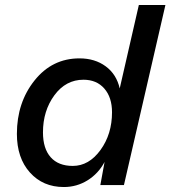

<svg xmlns="http://www.w3.org/2000/svg" viewBox="-20 -745 686 773"><path d="M237 8Q153 8 100.5 -50.5Q48 -109 48 -206Q48 -332 119 -421Q190 -510 300 -510Q362 -510 405.5 -478Q449 -446 462 -389L539 -725H646L479 0H384L401 -93Q376 -46 332.5 -19Q289 8 237 8ZM273 -77Q338 -77 384.5 -141Q431 -205 431 -293Q431 -353 400 -388.5Q369 -424 316 -424Q245 -424 199 -361.5Q153 -299 153 -212Q153 -147 184 -112Q215 -77 273 -77Z"/></svg>

Font: Elaine Sans Medium
Style: Italic
Weight: 500
Italic angle: -13°
Designer: Wei Huang
Foundry: Wei Huang
Version: Version 2.001;December 24, 2019;FontCreator 12.0.0.2547 64-b